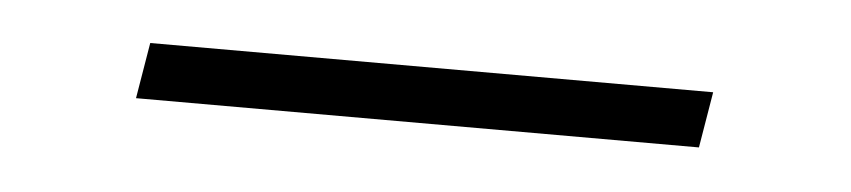

<svg xmlns="http://www.w3.org/2000/svg" viewBox="-22 -401 545 123"><g transform="rotate(5 250.0 -340.0)"><path d="M428 -322H66L72 -358H434Z"/></g></svg>

Font: Iosevka SS04 XLt Obl
Style: Regular
Weight: 200
Italic angle: -9°
Monospace: yes
Designer: Belleve Invis
Foundry: Belleve Invis
Version: Version 19.0.0; ttfautohint (v1.8.4)